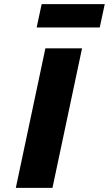

<svg xmlns="http://www.w3.org/2000/svg" viewBox="-20 -902 523 922"><path d="M198 -670 56 0H232L374 -670ZM156 -770H459L483 -882H180Z"/></svg>

Font: LT Wave Black
Style: Italic
Weight: 900
Designer: Daniel Lyons
Version: Version 2.5 (Glyphs App)